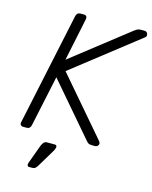

<svg xmlns="http://www.w3.org/2000/svg" viewBox="-132 -786 858 1082"><g transform="rotate(15 297.0 -245.0)"><path d="M54 0Q44 0 39 -6Q34 -12 36 -22L175 -677Q177 -688 183.5 -694Q190 -700 200 -700H220Q231 -700 235.5 -694Q240 -688 238 -677L186 -427L516 -685Q520 -688 529.5 -694Q539 -700 556 -700H574Q589 -700 593 -686.5Q597 -673 588 -666L203 -365L487 -34Q498 -21 491 -10.5Q484 0 473 0H455Q439 0 432 -5.5Q425 -11 422 -15L162 -318L99 -22Q97 -12 91 -6Q85 0 74 0ZM145 210Q137 210 134.5 204Q132 198 135 189L176 77Q181 65 188 57.5Q195 50 207 50H252Q259 50 262 55Q265 60 263 66Q261 75 256 84L193 189Q187 199 180.5 204.5Q174 210 163 210Z"/></g></svg>

Font: Rubik Light
Style: Italic
Weight: 300
Italic angle: -12°
Designer: Hubert and Fischer
Foundry: Hubert and Fischer
Version: Version 2.300;gftools[0.9.30]